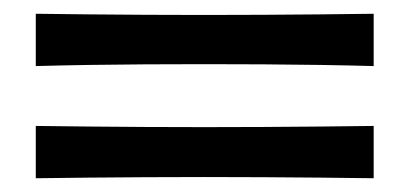

<svg xmlns="http://www.w3.org/2000/svg" viewBox="-20 -484 594 279"><path d="M523 -301V-225Q449 -226 363 -226.5Q277 -227 191 -226.5Q105 -226 32 -225V-301Q105 -300 191 -299.5Q277 -299 363 -299.5Q449 -300 523 -301ZM523 -464V-388Q449 -390 363 -390.5Q277 -391 191 -390.5Q105 -390 32 -388V-464Q105 -463 191 -462.5Q277 -462 363 -462.5Q449 -463 523 -464Z"/></svg>

Font: Ruwudu SemiBold
Style: Regular
Weight: 600
Designer: Becca Hirsbrunner Spalinger
Foundry: SIL International
Version: Version 3.000